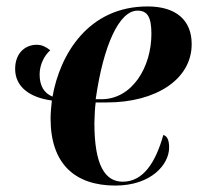

<svg xmlns="http://www.w3.org/2000/svg" viewBox="-20 -566 615 596"><path d="M338 10C450 10 505 -56 505 -108C505 -133 498 -144 487 -147C463 -62 425 -2 361 -2C306 -2 273 -53 273 -184C273 -198 275 -236 277 -248H312C463 -248 575 -319 575 -429C575 -504 526 -546 438 -546C254 -546 166 -397 143 -266C117 -277 103 -299 103 -335C103 -367 119 -395 136 -410C123 -420 111 -427 94 -427C58 -427 27 -401 27 -352C27 -296 73 -263 141 -254C139 -234 137 -216 137 -198C137 -56 214 10 338 10ZM295 -258H277C301 -426 350 -533 407 -533C437 -533 450 -514 450 -461C450 -357 390 -258 295 -258Z"/></svg>

Font: Noto Serif Display Condensed
Style: Bold Italic
Weight: 700
Width: 3
Italic angle: -12°
Designer: Monotype Design Team
Foundry: Monotype Imaging Inc.
Version: Version 2.009